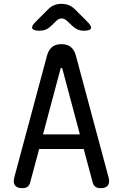

<svg xmlns="http://www.w3.org/2000/svg" viewBox="-20 -970 640 1000"><path d="M204 -270H396L305 -611Q303 -617 300 -617Q297 -617 295 -611ZM416 -194H184L137 -19Q133 -5 123.5 2.5Q114 10 95 10Q69 10 58 -4.5Q47 -19 55 -48L225 -681Q233 -710 251 -725Q269 -740 300 -740Q331 -740 349 -725Q367 -710 375 -681L545 -48Q553 -19 542 -4.5Q531 10 505 10Q486 10 476.5 2.5Q467 -5 463 -19ZM187 -810Q153 -810 148 -822Q143 -834 167 -858L230 -921Q245 -936 262 -943Q279 -950 300 -950Q321 -950 338.5 -943Q356 -936 371 -921L435 -857Q458 -834 453.5 -822Q449 -810 416 -810Q399 -810 385 -816Q371 -822 359 -833L330 -860Q316 -874 301 -874Q286 -874 272 -860L245 -834Q233 -822 218.5 -816Q204 -810 187 -810Z"/></svg>

Font: Maple Mono
Style: Regular
Weight: 400
Monospace: yes
Designer: subframe7536
Version: Version 7.300